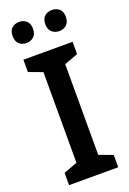

<svg xmlns="http://www.w3.org/2000/svg" viewBox="-171 -970 690 1027"><g transform="rotate(-20 174.0 -456.0)"><path d="M314 0H34V-70L112 -99V-615L34 -644V-714H314V-644L236 -615V-99L314 -70ZM23 -852Q23 -883 39.5 -897.5Q56 -912 81 -912Q105 -912 122 -897.5Q139 -883 139 -852Q139 -822 122 -807Q105 -792 81 -792Q56 -792 39.5 -807Q23 -822 23 -852ZM209 -852Q209 -883 226 -897.5Q243 -912 268 -912Q292 -912 309 -897.5Q326 -883 326 -852Q326 -822 309 -807Q292 -792 268 -792Q243 -792 226 -807Q209 -822 209 -852Z"/></g></svg>

Font: Noto Sans SemiCondensed SemiBold
Style: Regular
Weight: 600
Width: 4
Designer: Monotype Design Team
Foundry: Monotype Imaging Inc.
Version: Version 2.013; ttfautohint (v1.8.4.7-5d5b)